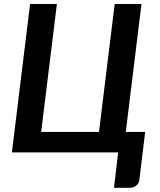

<svg xmlns="http://www.w3.org/2000/svg" viewBox="-20 -742 777 935"><path d="M687 -99.5 658.5 135Q656 151.5 643.2 162Q630.5 172.5 612.5 172.5H535L555.5 0H38L126.5 -722.5H257L180.5 -99.5H462L538.5 -722.5H669L592.5 -99.5Z"/></svg>

Font: Lato 2
Style: Bold Italic
Weight: 700
Italic angle: -7°
Designer: Lukasz Dziedzic with Adam Twardoch and Botio Nikoltchev
Foundry: tyPoland Lukasz Dziedzic
Version: Version 2.015; 2015-08-06; http://www.latofonts.com/